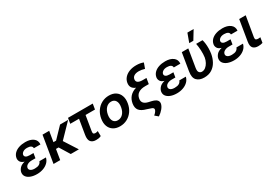

<svg xmlns="http://www.w3.org/2000/svg" viewBox="38 -1897 4536 3204"><g transform="rotate(-30 2306.0 -295.0)"><path d="M343.3 -285.2 339.8 -263.7 335 -233.4H262.2Q216.3 -233.4 180.9 -214.1Q145.5 -194.8 139.6 -159.7Q134.8 -129.9 161.4 -109.6Q188 -89.4 241.2 -89.4Q294.9 -89.4 325.2 -106.7Q355.5 -124 367.2 -158.2H493.2Q480.5 -104 441.9 -66.7Q403.3 -29.3 347.7 -9.8Q292 9.8 228.5 9.8Q159.7 9.8 108.2 -9.8Q56.6 -29.3 30.5 -64.7Q4.4 -100.1 11.7 -148.4Q19 -188.5 51.3 -223.9Q83.5 -259.3 149.9 -274.9Q94.2 -291.5 75.2 -325Q56.2 -358.4 62 -394Q70.8 -444.3 106.2 -480Q141.6 -515.6 197.3 -534.2Q252.9 -552.7 320.8 -552.7Q416 -552.7 472.7 -510Q529.3 -467.3 522.5 -391.6H396Q396 -421.9 370.4 -438Q344.7 -454.1 299.3 -454.1Q250.5 -454.1 220.7 -434.3Q190.9 -414.6 185.5 -386.2Q181.6 -358.4 204.8 -341.8Q228 -325.2 277.3 -325.2H350.1Z M762.2 -515.6 729 -315.9H779.8L971.7 -515.6H1127L873.5 -253.9L1036.6 0H880.4L759.3 -196.8H709L676.8 0H548.3L633.8 -515.6Z M1619.1 -545.9 1601.6 -440.9H1419.9L1372.6 -154.3Q1366.7 -117.2 1379.6 -106.9Q1392.6 -96.7 1413.1 -96.7Q1428.2 -96.7 1439.5 -99.9Q1450.7 -103 1461.9 -106.9L1463.4 -9.8Q1438 2.4 1415.8 6.1Q1393.6 9.8 1366.2 9.8Q1295.9 9.8 1264.4 -30.5Q1232.9 -70.8 1247.1 -156.7L1293.9 -440.9H1125L1142.1 -545.9Z M1827.1 11.7Q1751 11.7 1698.7 -22Q1646.5 -55.7 1624.3 -116.2Q1602.1 -176.8 1615.7 -257.3Q1628.9 -337.4 1671.1 -398.4Q1713.4 -459.5 1776.9 -493.4Q1840.3 -527.3 1916.5 -527.3Q1993.2 -527.3 2045.2 -493.4Q2097.2 -459.5 2119.1 -398.4Q2141.1 -337.4 2127.4 -257.3Q2114.3 -177.2 2072.3 -116.7Q2030.3 -56.2 1967 -22.2Q1903.8 11.7 1827.1 11.7ZM1844.7 -94.2Q1902.8 -94.2 1944.3 -137.9Q1985.8 -181.6 1998.5 -257.3Q2011.2 -333.5 1983.9 -377.4Q1956.5 -421.4 1898.9 -421.4Q1841.3 -421.4 1799.6 -377.4Q1757.8 -333.5 1744.6 -257.3Q1732.4 -181.2 1759.8 -137.7Q1787.1 -94.2 1844.7 -94.2Z M2701.2 -713.4 2664.1 -610.8Q2602.1 -629.9 2553.2 -629.4Q2497.1 -629.4 2463.4 -609.1Q2429.7 -588.9 2423.3 -550.3Q2416.5 -509.3 2445.6 -488.5Q2474.6 -467.8 2535.2 -467.8H2609.4L2603.5 -433.6L2596.7 -392.1L2591.3 -359.4H2520Q2438.5 -359.4 2389.9 -326.2Q2341.3 -293 2331.1 -228.5Q2314.5 -130.9 2432.6 -102.5L2487.8 -89.8Q2557.1 -73.2 2584 -45.2Q2610.8 -17.1 2604 23.9Q2595.7 66.4 2558.3 112.1Q2521 157.7 2468.3 192.4L2407.2 140.6Q2439 113.3 2452.4 93Q2465.8 72.8 2468.3 58.6Q2474.1 22.9 2416 8.3L2350.6 -13.7Q2256.3 -38.6 2219.2 -86.2Q2182.1 -133.8 2195.3 -214.8Q2221.2 -366.7 2377 -413.6Q2274.9 -453.1 2292 -557.1Q2301.3 -611.8 2338.1 -652.3Q2375 -692.9 2433.1 -715.1Q2491.2 -737.3 2564.9 -737.3Q2644 -737.3 2701.2 -713.4Z M3039.1 -285.2 3035.6 -263.7 3030.8 -233.4H2958Q2912.1 -233.4 2876.7 -214.1Q2841.3 -194.8 2835.4 -159.7Q2830.6 -129.9 2857.2 -109.6Q2883.8 -89.4 2937 -89.4Q2990.7 -89.4 3021 -106.7Q3051.3 -124 3063 -158.2H3189Q3176.3 -104 3137.7 -66.7Q3099.1 -29.3 3043.5 -9.8Q2987.8 9.8 2924.3 9.8Q2855.5 9.8 2804 -9.8Q2752.4 -29.3 2726.3 -64.7Q2700.2 -100.1 2707.5 -148.4Q2714.8 -188.5 2747.1 -223.9Q2779.3 -259.3 2845.7 -274.9Q2790 -291.5 2771 -325Q2752 -358.4 2757.8 -394Q2766.6 -444.3 2802 -480Q2837.4 -515.6 2893.1 -534.2Q2948.7 -552.7 3016.6 -552.7Q3111.8 -552.7 3168.5 -510Q3225.1 -467.3 3218.3 -391.6H3091.8Q3091.8 -421.9 3066.2 -438Q3040.5 -454.1 2995.1 -454.1Q2946.3 -454.1 2916.5 -434.3Q2886.7 -414.6 2881.3 -386.2Q2877.4 -358.4 2900.6 -341.8Q2923.8 -325.2 2973.1 -325.2H3045.9Z M3335 -545.9H3460L3403.8 -204.6Q3393.6 -142.6 3413.8 -118.7Q3434.1 -94.7 3465.3 -94.7Q3503.4 -94.7 3536.1 -120.4Q3568.8 -146 3591.3 -187.7Q3613.8 -229.5 3622.1 -277.3Q3630.9 -340.8 3627.2 -412.8Q3623.5 -484.9 3611.3 -545.9H3733.9Q3743.7 -516.1 3749.3 -472.2Q3754.9 -428.2 3754.4 -377.9Q3753.9 -327.6 3746.1 -277.3Q3732.9 -198.7 3696.8 -133.5Q3660.6 -68.4 3599.9 -29.3Q3539.1 9.8 3452.1 9.8Q3358.4 9.8 3309.1 -42Q3259.8 -93.8 3278.8 -206.1ZM3517.6 -613.8 3579.1 -781.7H3699.2L3596.7 -613.8Z M4140.1 -285.2 4136.7 -263.7 4131.8 -233.4H4059.1Q4013.2 -233.4 3977.8 -214.1Q3942.4 -194.8 3936.5 -159.7Q3931.6 -129.9 3958.3 -109.6Q3984.9 -89.4 4038.1 -89.4Q4091.8 -89.4 4122.1 -106.7Q4152.3 -124 4164.1 -158.2H4290Q4277.3 -104 4238.8 -66.7Q4200.2 -29.3 4144.5 -9.8Q4088.9 9.8 4025.4 9.8Q3956.5 9.8 3905 -9.8Q3853.5 -29.3 3827.4 -64.7Q3801.3 -100.1 3808.6 -148.4Q3815.9 -188.5 3848.1 -223.9Q3880.4 -259.3 3946.8 -274.9Q3891.1 -291.5 3872.1 -325Q3853 -358.4 3858.9 -394Q3867.7 -444.3 3903.1 -480Q3938.5 -515.6 3994.1 -534.2Q4049.8 -552.7 4117.7 -552.7Q4212.9 -552.7 4269.5 -510Q4326.2 -467.3 4319.3 -391.6H4192.9Q4192.9 -421.9 4167.2 -438Q4141.6 -454.1 4096.2 -454.1Q4047.4 -454.1 4017.6 -434.3Q3987.8 -414.6 3982.4 -386.2Q3978.5 -358.4 4001.7 -341.8Q4024.9 -325.2 4074.2 -325.2H4147Z M4440.9 -545.9H4566.4L4501 -158.7Q4495.6 -124.5 4510.3 -113.5Q4524.9 -102.5 4551.3 -102.5Q4564 -102.5 4575.4 -104Q4586.9 -105.5 4594.7 -106.4L4578.1 -6.3Q4560.5 -1 4538.8 2.9Q4517.1 6.8 4492.2 6.3Q4427.7 6.8 4394.5 -28.6Q4361.3 -64 4375 -147Z"/></g></svg>

Font: Inter Display Semi Bold
Style: Italic
Weight: 600
Italic angle: -9.39999°
Designer: Rasmus Andersson
Foundry: rsms
Version: Version 4.000;git-4fc901f